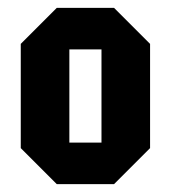

<svg xmlns="http://www.w3.org/2000/svg" viewBox="-20 -720 436 490"><path d="M33 -342V-608L125 -700H271L363 -608V-342L271 -250H125ZM157 -356H239V-594H157Z"/></svg>

Font: Tektur Condensed SemiBold
Style: Regular
Weight: 600
Width: 3
Designer: Adam Jagosz
Foundry: Adam Jagosz
Version: Version 1.005;gftools[0.9.30]